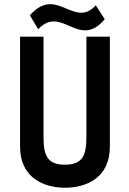

<svg xmlns="http://www.w3.org/2000/svg" viewBox="-20 -873 606 900"><path d="M385 -230C385 -146 368 -101 284 -101C201 -101 184 -146 184 -230V-701H74V-186C74 -39 186 7 285 7C384 7 495 -39 495 -186V-701H385ZM429 -848C327 -736 245 -944 120 -801L159 -736C270 -853 349 -638 471 -783Z"/></svg>

Font: Advent Pro
Style: Bold
Weight: 700
Designer: Andreas Kalpakidis
Foundry: Andreas Kalpakidis
Version: Version 2.002 2008